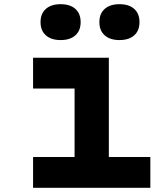

<svg xmlns="http://www.w3.org/2000/svg" viewBox="-20 -888 790 908"><path d="M136.4 -614.9H494.7V-145.6H691V0H136.4V-145.6H332.7V-469.3H136.4ZM266.5 -698.5Q222.1 -698.5 196.9 -720.9Q171.7 -743.2 171.7 -783.4Q171.7 -823.5 196.9 -845.9Q222.1 -868.2 266.5 -868.2Q311.6 -868.2 336.5 -845.9Q361.4 -823.5 361.4 -783.4Q361.4 -743.2 336.5 -720.9Q311.6 -698.5 266.5 -698.5ZM544.9 -698.5Q500.5 -698.5 475.2 -720.9Q450 -743.2 450 -783.4Q450 -823.5 475.2 -845.9Q500.5 -868.2 544.9 -868.2Q589.9 -868.2 614.8 -845.9Q639.7 -823.5 639.7 -783.4Q639.7 -743.2 614.8 -720.9Q589.9 -698.5 544.9 -698.5Z"/></svg>

Font: Martian Mono SemiExpanded
Style: Regular
Weight: 400
Width: 6
Monospace: yes
Designer: Roman Shamin
Foundry: Evil Martians
Version: Version 1.000